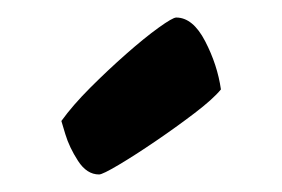

<svg xmlns="http://www.w3.org/2000/svg" viewBox="-20 -748 322 219"><path d="M93 -549Q79 -549 69 -564.5Q59 -580 54.5 -595Q50 -610 50 -610Q63 -628 83 -648Q103 -668 124 -686.5Q145 -705 161 -716.5Q177 -728 181 -728Q200 -728 214 -701Q228 -674 232 -646Q223 -635 202 -619Q181 -603 157.5 -587Q134 -571 115.5 -560Q97 -549 93 -549Z"/></svg>

Font: Yanone Kaffeesatz ExtraLight
Style: Regular
Weight: 200
Designer: Yanone (Cyrillic: Daniel Pouzeot, Huerta Tipografica, and Cyreal)
Foundry: Yanone
Version: Version 2.003